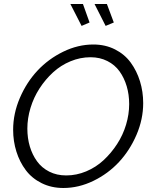

<svg xmlns="http://www.w3.org/2000/svg" viewBox="-20 -938 762 963"><path d="M333 -918H396L429.2 -825.2L389.2 -808.1ZM454.1 -918H516.1L550.8 -825.2L509.8 -808.1ZM45.9 -287.1Q45.9 -368.2 79.6 -446.8Q113.3 -525.4 168.2 -584Q223.1 -642.6 297.1 -678.7Q371.1 -714.8 448.2 -714.8Q508.3 -714.8 556.9 -690.2Q605.5 -665.5 635.7 -624Q666 -582.5 682.1 -530.3Q698.2 -478 698.2 -420.9Q698.2 -340.3 664.8 -262.2Q631.3 -184.1 576.9 -125.5Q522.5 -66.9 448.7 -31Q375 4.9 297.9 4.9Q237.8 4.9 189 -19.3Q140.1 -43.5 109.4 -84.5Q78.6 -125.5 62.3 -177.5Q45.9 -229.5 45.9 -287.1ZM627.9 -416Q627.9 -463.4 615.5 -505.4Q603 -547.4 579.6 -580.1Q556.2 -612.8 518.6 -631.8Q481 -650.9 434.1 -650.9Q382.3 -650.9 333.5 -630.6Q284.7 -610.4 246.1 -575Q207.5 -539.6 178.2 -494.4Q148.9 -449.2 133.1 -397Q117.2 -344.7 117.2 -293Q117.2 -245.1 129.6 -203.4Q142.1 -161.6 165.8 -128.9Q189.5 -96.2 227.1 -77.1Q264.6 -58.1 312 -58.1Q363.8 -58.1 412.6 -78.6Q461.4 -99.1 499.8 -134.8Q538.1 -170.4 567.4 -215.6Q596.7 -260.7 612.3 -312.7Q627.9 -364.7 627.9 -416Z"/></svg>

Font: Rawline
Style: Italic
Weight: 400
Italic angle: -12°
Designer: Matt McInerney, Pablo Impallari, Rodrigo Fuenzalida
Foundry: Matt McInerney, Pablo Impallari, Rodrigo Fuenzalida
Version: Version 4.020;PS 004.020;hotconv 1.0.88;makeotf.lib2.5.64775